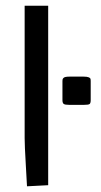

<svg xmlns="http://www.w3.org/2000/svg" viewBox="-20 -653 356 677"><path d="M299.8 -367.2V-299.8Q299.8 -289.6 296.1 -286.4Q292.5 -283.2 274.9 -283.2H225.1Q209 -283.2 204.6 -286.6Q200.2 -290 200.2 -299.8V-367.2Q200.2 -371.1 200.7 -373Q201.2 -375 203.4 -377.7Q205.6 -380.4 210.9 -381.6Q216.3 -382.8 225.1 -382.8H274.9Q286.6 -382.8 292.2 -380.6Q297.9 -378.4 298.8 -375.7Q299.8 -373 299.8 -367.2ZM149.9 -632.8V0L75.2 3.9Q75.2 -1.5 71 -71.3Q66.9 -141.1 66.9 -166V-632.8Z"/></svg>

Font: Resagokr
Style: Regular
Weight: 500
Designer: gluk
Foundry: gluk
Version: Version 0.95